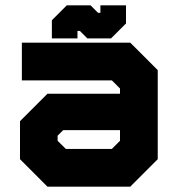

<svg xmlns="http://www.w3.org/2000/svg" viewBox="-20 -700 666 720"><path d="M158 0 55 -103V-245.5L158 -348.5H430V-368L399.5 -398.5H62V-540H468.5L571.5 -437V-103L468.5 0ZM194.5 -69 130.5 -132V-225L183.5 -278H502V-137L433 -69ZM194.5 -69H433L502 -137V-403L437 -467H124.5H437L502 -403V-278H183.5L130.5 -225V-132ZM227 -141.5H399.5L430 -172V-212H217L196 -191V-172ZM174.5 -556V-624L230.5 -680H319.5L347.5 -652H356.5V-680H452.5V-612L396.5 -556H307.5L279.5 -584H270.5V-556ZM224 -591H223.5V-601L256.5 -637H297.5L329.5 -600H373.5L406.5 -636V-646H407V-636L373.5 -600H329.5L297.5 -637H256.5L224 -601Z"/></svg>

Font: Tourney Thin Black
Style: Regular
Weight: 900
Version: Version 1.015